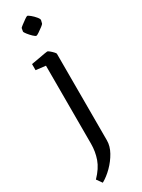

<svg xmlns="http://www.w3.org/2000/svg" viewBox="-220 -662 642 870"><g transform="rotate(-30 100.5 -227.0)"><path d="M62 -605Q63 -607 74 -615.5Q85 -624 96.5 -632Q108 -640 111 -640Q115 -640 126.5 -630.5Q138 -621 147.5 -609.5Q157 -598 156 -592L152 -576Q151 -573 140 -564.5Q129 -556 117.5 -548.5Q106 -541 103 -541Q98 -541 87.5 -551Q77 -561 68 -572.5Q59 -584 59 -588ZM30 186 10 158Q46 121 59 84Q72 47 72 6V-402L21 -408V-440Q21 -440 33 -442Q45 -444 61.5 -447Q78 -450 91.5 -452.5Q105 -455 109 -455Q112 -455 120 -448.5Q128 -442 135 -434.5Q142 -427 142 -424V29Q142 59 125 89.5Q108 120 82.5 145.5Q57 171 30 186Z"/></g></svg>

Font: Grenze Gotisch Light
Style: Regular
Weight: 300
Designer: Renata Polastri
Foundry: Omnibus-Type
Version: Version 1.001